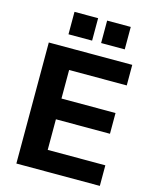

<svg xmlns="http://www.w3.org/2000/svg" viewBox="-133 -1004 865 1091"><g transform="rotate(15 299.5 -459.0)"><path d="M71 0V-712H562V-591H223V-423H541V-301H223V-121H562V0ZM167 -918H306V-786H167ZM359 -918H498V-786H359Z"/></g></svg>

Font: Muli ExtraBold
Style: Regular
Weight: 800
Designer: Vernon Adams
Foundry: Vernon Adams
Version: Version 2.000